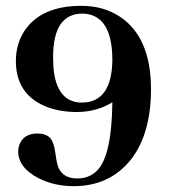

<svg xmlns="http://www.w3.org/2000/svg" viewBox="-20 -557 579 655"><path d="M495.1 -252.9Q495.1 -430.7 387.7 -501Q332 -537.1 257.8 -537.1Q119.1 -537.1 62.5 -450.2Q34.2 -406.2 34.2 -348.6Q34.2 -239.3 129.9 -196.3Q178.7 -174.8 244.1 -174.8Q311.5 -175.8 363.3 -208Q361.3 -31.2 314.5 21.5Q287.1 51.8 244.1 51.8Q188.5 51.8 175.8 3.9Q172.9 -5.9 169.9 -28.3Q164.1 -76.2 147.5 -89.8Q132.8 -101.6 107.4 -101.6Q60.5 -101.6 45.9 -62.5Q42 -51.8 42 -41Q42 14.6 111.3 50.8Q165 78.1 231.4 78.1Q353.5 78.1 425.8 -11.7Q495.1 -99.6 495.1 -252.9ZM161.1 -365.2Q162.1 -509.8 260.7 -510.7Q362.3 -508.8 363.3 -354.5Q362.3 -208 259.8 -207Q171.9 -207 162.1 -329.1Q161.1 -346.7 161.1 -365.2Z"/></svg>

Font: Abhaya Libre ExtraBold
Style: Regular
Weight: 800
Designer: Pushpananda Ekanayake, Sol Matas, Pathum Egodawatta
Foundry: Mooniak
Version: Version 1.050 ; ttfautohint (v1.6)